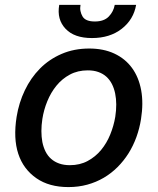

<svg xmlns="http://www.w3.org/2000/svg" viewBox="-20 -750 642 781"><path d="M47.6 -274.9Q56.8 -332 81 -382.6Q105.1 -433.2 142.6 -471.1Q180 -508.9 230.6 -530.7Q281.2 -552.6 343 -552.6Q401.3 -552.6 445.3 -532Q489.3 -511.4 516.9 -473.7Q544.4 -436.1 554.2 -383.2Q563.9 -330.3 553.6 -265.6Q547.6 -227.6 534.8 -192.3Q522 -157 502.7 -126.2Q483.3 -95.5 458.1 -70.3Q432.9 -45.1 402.2 -27Q371.4 -8.9 335.2 1.1Q299 11 258.2 11Q180 11 128.2 -24.9Q74.9 -61.8 54.3 -124.5Q33.7 -187.1 47.6 -274.9ZM152.3 -172.2Q156.6 -150.9 165.3 -133.5Q174 -116.1 187.9 -103.9Q201.7 -91.6 220.7 -84.9Q239.7 -78.1 264.2 -78.1Q305 -78.1 336.6 -95.2Q368.3 -112.2 391.2 -139.9Q414.1 -167.6 428.4 -202.9Q442.8 -238.3 448.9 -274.9Q457 -328.1 448.5 -369.3Q444.2 -390.6 435.4 -408Q426.5 -425.4 412.8 -437.9Q399.1 -450.3 380.3 -457Q361.5 -463.8 337 -463.8Q296.2 -463.8 264.4 -446.7Q232.6 -429.7 209.7 -401.6Q186.8 -373.6 172.4 -338.2Q158 -302.9 152.3 -266Q144.5 -214.8 152.3 -172.2ZM220.9 -730.1H307.5Q305 -716.6 307.4 -705.1Q309.7 -693.5 315.7 -683.2Q327.8 -662.6 365.8 -662.6Q403.1 -662.6 422.6 -682.9Q441.8 -702.8 446.7 -730.1H533.7Q523.4 -670.5 475.1 -632.8Q426.8 -595.2 354 -595.2Q282.3 -595.2 246.8 -632.8Q210.6 -670.8 220.9 -730.1Z"/></svg>

Font: Inter P Medium
Style: Italic
Weight: 500
Italic angle: 9.39999°
Designer: Rasmus Andersson
Foundry: rsms
Version: Version 3.018;git-588b23468